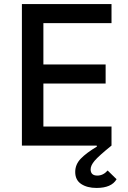

<svg xmlns="http://www.w3.org/2000/svg" viewBox="-20 -718 631 947"><path d="M456 209Q410 209 380.5 189.5Q351 170 351 130Q351 93 378.5 64.5Q406 36 458 5L457 0H88V-698H530V-604H194V-400H501V-306H194V-94H530V0Q467 51 447 74.5Q427 98 427 117Q427 148 460 148Q489 148 511 123L555 166Q530 209 456 209Z"/></svg>

Font: Anuphan Medium
Style: Regular
Weight: 500
Designer: Mike Abbink, Paul van der Laan, Pieter van Rosmalen, Mint Tantisuwanna
Foundry: Bold Monday; Cadson Demak
Version: Version 3.002;hotconv 1.0.109;makeotfexe 2.5.65596